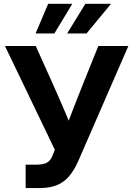

<svg xmlns="http://www.w3.org/2000/svg" viewBox="-20 -963 683 983"><path d="M111.3 0V-120.1H167.5Q204.1 -120.1 221.7 -131.1Q239.3 -142.1 248.5 -165.5L260.7 -196.3L5.4 -727.5H163.1L247.6 -539.6Q267.6 -495.6 285.6 -453.6Q303.7 -411.6 321.3 -370.6Q338.9 -329.6 356 -287.1H309.6Q333.5 -350.1 357.2 -411.9Q380.9 -473.6 407.7 -539.6L483.4 -727.5H637.2L379.9 -136.7Q360.4 -92.8 335.2 -62.3Q310.1 -31.7 273.2 -15.9Q236.3 0 181.6 0ZM258.3 -791.5H162.1L226.6 -943.4H350.1ZM422.9 -791.5H323.7L417 -943.4H548.3Z"/></svg>

Font: Inter Cardless Display
Style: Bold
Weight: 700
Designer: Rasmus Andersson
Foundry: rsms
Version: Version 4.001;git-9221beed3